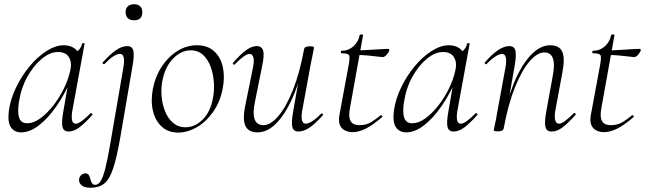

<svg xmlns="http://www.w3.org/2000/svg" viewBox="-20 -613 3050 908"><path d="M80 13Q48 13 31.5 -11Q15 -35 22 -91Q30 -146 56.5 -200.5Q83 -255 120.5 -300Q158 -345 200.5 -372Q243 -399 282 -399Q300 -399 317 -392.5Q334 -386 346 -371Q358 -356 360 -332L322 -357Q333 -359 349 -373.5Q365 -388 368 -407Q370 -410 375.5 -409Q381 -408 380 -406L322 -89Q312 -28 338 -28Q350 -28 368 -41.5Q386 -55 408 -77Q411 -80 415 -76Q419 -72 416 -69Q383 -32 356.5 -11.5Q330 9 304 9Q281 9 275.5 -12.5Q270 -34 280 -89L304 -229L320 -246Q289 -172 248.5 -113Q208 -54 164.5 -20.5Q121 13 80 13ZM109 -30Q138 -30 169.5 -52.5Q201 -75 230.5 -112Q260 -149 282 -194Q304 -239 313 -283Q321 -318 305.5 -343Q290 -368 251 -367Q215 -366 176.5 -334Q138 -302 108.5 -248.5Q79 -195 69 -127Q62 -80 71 -55Q80 -30 109 -30Z M409 275Q378 275 365 262.5Q352 250 354 235Q356 221 365 214Q374 207 384 207Q395 207 400 215Q405 223 407.5 234Q410 245 415 253Q420 261 430 261Q446 261 457.5 241Q469 221 479.5 177.5Q490 134 502 64L564 -297Q574 -358 547 -358Q520 -358 475 -311Q472 -307 467.5 -311.5Q463 -316 467 -319Q501 -357 529 -376Q557 -395 582 -395Q605 -395 610.5 -373.5Q616 -352 606 -297L548 42Q532 133 515 184Q498 235 473 255Q448 275 409 275ZM614 -517Q595 -517 584.5 -527Q574 -537 574 -556Q574 -573 584.5 -583Q595 -593 614 -593Q633 -593 643 -583Q653 -573 653 -556Q653 -517 614 -517Z M822 14Q776 14 745.5 -13.5Q715 -41 703.5 -88Q692 -135 703 -193Q714 -251 744.5 -297.5Q775 -344 818.5 -371.5Q862 -399 911 -399Q962 -399 993 -370.5Q1024 -342 1034 -295Q1044 -248 1033 -193Q1021 -131 988 -84Q955 -37 911 -11.5Q867 14 822 14ZM857 -11Q901 -11 938 -47Q975 -83 987 -149Q994 -184 991.5 -223Q989 -262 976.5 -296.5Q964 -331 940.5 -353Q917 -375 882 -375Q837 -375 799.5 -337Q762 -299 749 -236Q741 -199 744 -160Q747 -121 760.5 -87Q774 -53 798.5 -32Q823 -11 857 -11Z M1198 13Q1155 13 1140.5 -18Q1126 -49 1141 -119L1177 -297Q1183 -328 1178 -343Q1173 -358 1160 -358Q1149 -358 1131 -345Q1113 -332 1091 -309Q1087 -305 1083 -309Q1079 -313 1083 -317Q1116 -355 1143 -375Q1170 -395 1195 -395Q1218 -395 1224.5 -373.5Q1231 -352 1219 -297L1187 -138Q1174 -78 1184 -49.5Q1194 -21 1226 -21Q1259 -21 1295.5 -63Q1332 -105 1364.5 -185.5Q1397 -266 1418 -380L1429 -379Q1409 -263 1373.5 -174.5Q1338 -86 1293 -36.5Q1248 13 1198 13ZM1391 9Q1368 9 1362.5 -12.5Q1357 -34 1367 -89L1418 -380Q1420 -394 1444 -394Q1457 -394 1461 -392.5Q1465 -391 1465 -388Q1465 -385 1460 -361.5Q1455 -338 1450 -312L1409 -89Q1399 -28 1426 -28Q1438 -28 1457 -40Q1476 -52 1498 -75Q1501 -79 1505.5 -74.5Q1510 -70 1506 -67Q1472 -29 1444.5 -10Q1417 9 1391 9Z M1647 12Q1629 12 1612.5 4.5Q1596 -3 1588 -20.5Q1580 -38 1585 -68L1629 -306Q1636 -344 1630.5 -352.5Q1625 -361 1595 -361Q1591 -361 1592 -367Q1593 -373 1596 -373Q1628 -373 1651.5 -394Q1675 -415 1681 -447Q1681 -450 1689.5 -450Q1698 -450 1697 -447L1635 -102Q1627 -60 1638 -40.5Q1649 -21 1680 -21Q1712 -21 1735.5 -35.5Q1759 -50 1780 -68Q1782 -70 1786 -66Q1790 -62 1788 -60Q1743 -21 1709.5 -4.5Q1676 12 1647 12ZM1789 -343Q1786 -343 1766 -345.5Q1746 -348 1719.5 -350.5Q1693 -353 1669 -353L1671 -375Q1694 -375 1725 -377Q1756 -379 1782 -380.5Q1808 -382 1814 -382Q1818 -382 1820 -380Q1822 -378 1821 -374Q1819 -366 1809 -354.5Q1799 -343 1789 -343Z M1901 13Q1869 13 1852.5 -11Q1836 -35 1843 -91Q1851 -146 1877.5 -200.5Q1904 -255 1941.5 -300Q1979 -345 2021.5 -372Q2064 -399 2103 -399Q2121 -399 2138 -392.5Q2155 -386 2167 -371Q2179 -356 2181 -332L2143 -357Q2154 -359 2170 -373.5Q2186 -388 2189 -407Q2191 -410 2196.5 -409Q2202 -408 2201 -406L2143 -89Q2133 -28 2159 -28Q2171 -28 2189 -41.5Q2207 -55 2229 -77Q2232 -80 2236 -76Q2240 -72 2237 -69Q2204 -32 2177.5 -11.5Q2151 9 2125 9Q2102 9 2096.5 -12.5Q2091 -34 2101 -89L2125 -229L2141 -246Q2110 -172 2069.5 -113Q2029 -54 1985.5 -20.5Q1942 13 1901 13ZM1930 -30Q1959 -30 1990.5 -52.5Q2022 -75 2051.5 -112Q2081 -149 2103 -194Q2125 -239 2134 -283Q2142 -318 2126.5 -343Q2111 -368 2072 -367Q2036 -366 1997.5 -334Q1959 -302 1929.5 -248.5Q1900 -195 1890 -127Q1883 -80 1892 -55Q1901 -30 1930 -30Z M2589 9Q2565 9 2559.5 -12.5Q2554 -34 2564 -89L2593 -248Q2617 -365 2554 -365Q2521 -365 2484.5 -323Q2448 -281 2415.5 -200.5Q2383 -120 2362 -6L2351 -7Q2372 -123 2407 -211.5Q2442 -300 2487.5 -349.5Q2533 -399 2582 -399Q2625 -399 2639 -368.5Q2653 -338 2639 -267L2606 -89Q2601 -58 2606 -43Q2611 -28 2624 -28Q2635 -28 2653 -41.5Q2671 -55 2693 -77Q2696 -81 2700.5 -77Q2705 -73 2701 -69Q2668 -32 2641.5 -11.5Q2615 9 2589 9ZM2336 8Q2323 8 2319 6.5Q2315 5 2315 2Q2315 -1 2320.5 -24.5Q2326 -48 2330 -74L2371 -297Q2381 -358 2354 -358Q2342 -358 2323 -346Q2304 -334 2282 -311Q2279 -307 2274.5 -311.5Q2270 -316 2274 -319Q2307 -357 2335.5 -376Q2364 -395 2389 -395Q2412 -395 2417.5 -373.5Q2423 -352 2413 -297L2362 -6Q2360 8 2336 8Z M2836 12Q2818 12 2801.5 4.5Q2785 -3 2777 -20.5Q2769 -38 2774 -68L2818 -306Q2825 -344 2819.5 -352.5Q2814 -361 2784 -361Q2780 -361 2781 -367Q2782 -373 2785 -373Q2817 -373 2840.5 -394Q2864 -415 2870 -447Q2870 -450 2878.5 -450Q2887 -450 2886 -447L2824 -102Q2816 -60 2827 -40.5Q2838 -21 2869 -21Q2901 -21 2924.5 -35.5Q2948 -50 2969 -68Q2971 -70 2975 -66Q2979 -62 2977 -60Q2932 -21 2898.5 -4.5Q2865 12 2836 12ZM2978 -343Q2975 -343 2955 -345.5Q2935 -348 2908.5 -350.5Q2882 -353 2858 -353L2860 -375Q2883 -375 2914 -377Q2945 -379 2971 -380.5Q2997 -382 3003 -382Q3007 -382 3009 -380Q3011 -378 3010 -374Q3008 -366 2998 -354.5Q2988 -343 2978 -343Z"/></svg>

Font: Cormorant Garamond Light Light
Style: Italic
Weight: 300
Italic angle: -10°
Version: Version 4.001